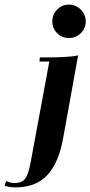

<svg xmlns="http://www.w3.org/2000/svg" viewBox="-90 -629 392 833"><path d="M158 -485Q137 -506 137 -536Q137 -566 158 -587.5Q179 -609 209 -609Q239 -609 260.5 -587.5Q282 -566 282 -536Q282 -506 260.5 -485Q239 -464 209 -464Q179 -464 158 -485ZM43 75Q78 -114 124 -362H81L83 -380H126Q160 -380 191 -382Q222 -384 236 -386L249 -389Q239 -335 216.5 -209.5Q194 -84 184 -30Q165 77 115.5 130.5Q66 184 -24 184Q-38 184 -49.5 182Q-61 180 -66 178L-70 175L-63 156Q-46 165 -27 165Q5 165 19 146.5Q33 128 43 75Z"/></svg>

Font: Sail
Style: Regular
Weight: 400
Designer: Miguel Hernandez
Foundry: Miguel Hernandez
Version: Version 1.002